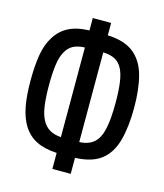

<svg xmlns="http://www.w3.org/2000/svg" viewBox="-107 -788 742 869"><g transform="rotate(15 264.0 -353.5)"><path d="M220 -75Q162 -78 123.5 -97.5Q85 -117 61 -156Q40 -191 30.5 -240.5Q21 -290 21 -362Q21 -429 29.5 -481Q38 -533 61 -569Q84 -607 122 -627Q160 -647 220 -649V-707H306V-649Q385 -646 428.5 -611Q472 -576 489 -513Q506 -450 506 -363Q506 -275 489 -211Q472 -147 429 -112.5Q386 -78 306 -75V0H220ZM220 -569Q188 -568 166.5 -557Q145 -546 132 -522Q118 -498 112.5 -458.5Q107 -419 107 -363Q107 -306 112.5 -266.5Q118 -227 132 -201Q157 -153 220 -149ZM306 -149Q350 -151 374.5 -173Q399 -195 409 -241Q419 -287 419 -363Q419 -420 413.5 -459Q408 -498 395 -522Q382 -546 360.5 -557Q339 -568 306 -569Z"/></g></svg>

Font: PlemolJP
Style: Regular
Weight: 400
Monospace: yes
Version: v2.0.4; ttfautohint (v1.8.4.7-5d5b-dirty) -l 6 -r 45 -G 200 